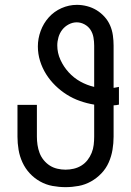

<svg xmlns="http://www.w3.org/2000/svg" viewBox="-20 -763 540 791"><path d="M250 8Q277 8 304 3Q331 -2 355 -15.5Q379 -29 398 -49Q417 -69 428 -94Q439 -119 443.5 -146Q448 -173 448 -200V-329Q454 -329 459.5 -330Q465 -331 470 -332V-405Q465 -404 459.5 -403Q454 -402 448 -401V-575Q448 -596 445 -617.5Q442 -639 433.5 -658.5Q425 -678 410.5 -694Q396 -710 378 -721Q360 -732 339 -737.5Q318 -743 297 -743Q264 -743 233.5 -729.5Q203 -716 181 -691.5Q159 -667 147.5 -635.5Q136 -604 136 -572Q136 -541 145 -512Q154 -483 170 -457.5Q186 -432 208 -410.5Q230 -389 255.5 -373Q281 -357 309.5 -347Q338 -337 368 -332V-200Q368 -183 366 -166Q364 -149 357.5 -133Q351 -117 340.5 -103.5Q330 -90 315.5 -81Q301 -72 284 -68Q267 -64 250 -64Q233 -64 216 -68Q199 -72 185 -81Q171 -90 160 -103.5Q149 -117 143 -133Q137 -149 134.5 -166Q132 -183 132 -200V-331H52V-200Q52 -173 56.5 -146Q61 -119 72.5 -94Q84 -69 102.5 -49Q121 -29 145 -15.5Q169 -2 196 3Q223 8 250 8ZM368 -405Q338 -412 311 -427Q284 -442 263 -465Q242 -488 229 -516.5Q216 -545 216 -576Q216 -593 221 -610Q226 -627 236.5 -640.5Q247 -654 263 -662.5Q279 -671 296 -671Q313 -671 328.5 -662.5Q344 -654 353 -640Q362 -626 365 -609Q368 -592 368 -575Z"/></svg>

Font: Iosevka SS09
Style: Regular
Weight: 400
Monospace: yes
Designer: Belleve Invis
Foundry: Belleve Invis
Version: Version 5.2.1; ttfautohint (v1.8.3)